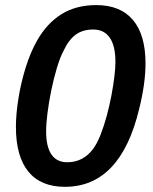

<svg xmlns="http://www.w3.org/2000/svg" viewBox="-20 -718 596 748"><path d="M355 -698.2Q448.7 -698.2 497.8 -640.4Q546.9 -582.5 546.9 -470.7Q546.9 -392.6 522 -293Q485.8 -142.1 413.6 -66.2Q341.3 9.8 232.9 9.8Q138.7 9.8 90.3 -49.6Q42 -108.9 42 -223.6Q42 -273.4 51.8 -334.5Q61.5 -395.5 80.1 -455.1Q98.6 -514.6 124.5 -560.1Q163.1 -627.9 220 -663.1Q276.9 -698.2 355 -698.2ZM241.7 -85.9Q304.7 -85.9 343.3 -138.7Q358.4 -159.2 371.6 -192.6Q384.8 -226.1 395.5 -265.4Q406.2 -304.7 413.8 -344.5Q421.4 -384.3 425.5 -418.9Q429.7 -453.6 429.7 -476.6Q429.7 -539.6 407.5 -571.3Q385.3 -603 343.3 -603Q302.7 -603 275.4 -583.3Q248 -563.5 228 -521Q214.4 -495.6 201.9 -454.3Q189.5 -413.1 179.9 -366.7Q170.4 -320.3 165 -277.8Q159.7 -235.4 159.7 -206.5Q159.7 -146.5 180.4 -116.2Q201.2 -85.9 241.7 -85.9Z"/></svg>

Font: Arimo SemiBold
Style: Italic
Weight: 600
Italic angle: -12°
Version: Version 1.33